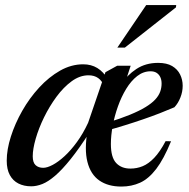

<svg xmlns="http://www.w3.org/2000/svg" viewBox="-20 -710 729 742"><path d="M463.5 -390 447 -383Q471.5 -420 507.2 -443.5Q543 -467 591 -467Q624.5 -467 645.2 -454.8Q666 -442.5 676 -422.2Q686 -402 686 -378.5Q686 -355.5 677.2 -333.2Q668.5 -311 654 -295.5Q628.5 -284.5 597.8 -272.5Q567 -260.5 532.8 -248.8Q498.5 -237 463 -226Q427.5 -215 393 -205.5L395 -236Q445.5 -251.5 482 -266.5Q518.5 -281.5 542.2 -296Q566 -310.5 579.5 -325Q593 -339.5 598.8 -355Q604.5 -370.5 604.5 -387Q604.5 -401.5 599.5 -412Q594.5 -422.5 585.2 -428.5Q576 -434.5 562 -434.5Q534 -434.5 510.2 -416Q486.5 -397.5 467.8 -366.8Q449 -336 435.8 -298.8Q422.5 -261.5 415.5 -223.8Q408.5 -186 408.5 -153.5Q408.5 -102 428.8 -80.2Q449 -58.5 484 -58.5Q509 -58.5 531.5 -67.8Q554 -77 576 -100Q598 -123 620 -164.5L641 -164Q613 -95.5 583.8 -57.2Q554.5 -19 521.5 -4Q488.5 11 449 11Q397.5 11 363.8 -12.5Q330 -36 317.8 -84.5Q305.5 -133 318.5 -207.5L327 -200Q286 -136 253 -95Q220 -54 193.2 -31Q166.5 -8 144 1Q121.5 10 100.5 10Q72.5 10 51.2 -0.8Q30 -11.5 18 -33.5Q6 -55.5 6 -89Q6 -132 22 -182.2Q38 -232.5 66 -281.8Q94 -331 131.5 -371.8Q169 -412.5 212.2 -437Q255.5 -461.5 301.5 -461.5Q332.5 -461.5 356 -447.2Q379.5 -433 398 -402.5L382 -377.5Q374.5 -397.5 359.5 -408.2Q344.5 -419 322 -419Q288.5 -419 257 -396Q225.5 -373 198.2 -336Q171 -299 150.2 -256.5Q129.5 -214 118 -174Q106.5 -134 106.5 -106Q106.5 -82 117.5 -71.8Q128.5 -61.5 147 -61.5Q162.5 -61.5 184 -73Q205.5 -84.5 229.5 -106.5Q253.5 -128.5 277.2 -161Q301 -193.5 320.5 -235.5L387.5 -431L433 -456H485ZM433.5 -526 545 -690.5H661L660 -681.5L462.5 -526Z"/></svg>

Font: Newsreader 36pt Medium
Style: Italic
Weight: 500
Italic angle: -17°
Designer: Hugues Gentile
Foundry: Production Type
Version: Version 1.003